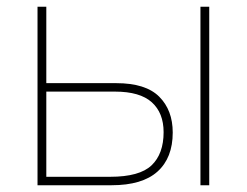

<svg xmlns="http://www.w3.org/2000/svg" viewBox="-20 -548 730 568"><path d="M91 0V-528H117V-302H324Q411 -302 451 -262Q491 -222 491 -156Q491 -81 446 -40.5Q401 0 310 0ZM573 0V-528H599V0ZM306 -25Q393 -25 428.5 -59Q464 -93 464 -157Q464 -214 429 -245.5Q394 -277 320 -277H117V-25Z"/></svg>

Font: Noto Sans Thin
Style: Regular
Weight: 100
Designer: Monotype Design Team
Foundry: Monotype Imaging Inc.
Version: Version 2.007